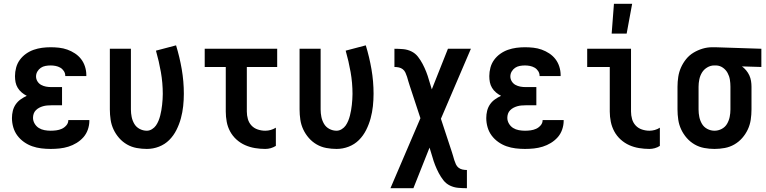

<svg xmlns="http://www.w3.org/2000/svg" viewBox="-20 -777 4040 1012"><path d="M247 8Q222 8 197.5 5Q173 2 150 -6Q127 -14 106.5 -28.5Q86 -43 71.5 -62.5Q57 -82 50 -106Q43 -130 43 -155Q43 -174 47.5 -192.5Q52 -211 62.5 -226.5Q73 -242 88.5 -253Q104 -264 121 -272Q107 -279 94.5 -289.5Q82 -300 73.5 -314Q65 -328 62 -343.5Q59 -359 59 -376Q59 -398 65 -420.5Q71 -443 84.5 -461.5Q98 -480 117 -493.5Q136 -507 157.5 -514.5Q179 -522 201.5 -525Q224 -528 247 -528Q269 -528 291.5 -525.5Q314 -523 335 -515.5Q356 -508 375 -495.5Q394 -483 407.5 -465.5Q421 -448 428 -426Q435 -404 435 -382V-376H324V-378Q324 -391 316.5 -402.5Q309 -414 297.5 -420.5Q286 -427 273 -429.5Q260 -432 247 -432Q233 -432 219.5 -429.5Q206 -427 195 -419.5Q184 -412 177 -400Q170 -388 170 -374Q170 -360 177.5 -348Q185 -336 197 -329.5Q209 -323 222.5 -320.5Q236 -318 250 -318H307V-222H250Q239 -222 228 -221Q217 -220 206.5 -217Q196 -214 186.5 -209Q177 -204 169 -196Q161 -188 157.5 -177.5Q154 -167 154 -156Q154 -140 162.5 -125.5Q171 -111 184.5 -102.5Q198 -94 214.5 -91Q231 -88 247 -88Q262 -88 277 -90Q292 -92 305.5 -98Q319 -104 329.5 -116Q340 -128 340 -143V-144H451V-140Q451 -117 443 -94Q435 -71 419.5 -53.5Q404 -36 383.5 -23.5Q363 -11 340.5 -4Q318 3 294.5 5.5Q271 8 247 8Z M754 8Q727 8 700 3Q673 -2 649.5 -15.5Q626 -29 608 -49.5Q590 -70 578.5 -94.5Q567 -119 563 -146Q559 -173 559 -200V-520H670V-200Q670 -180 674 -160.5Q678 -141 688 -124Q698 -107 716 -97.5Q734 -88 754 -88Q768 -88 781 -96Q794 -104 802 -115.5Q810 -127 815.5 -140.5Q821 -154 824.5 -168Q828 -182 830.5 -196Q833 -210 834.5 -224.5Q836 -239 837 -253.5Q838 -268 838 -282Q838 -340 828 -397Q818 -454 802 -510L908 -538Q927 -476 938 -412Q949 -348 949 -283Q949 -250 945.5 -217.5Q942 -185 933.5 -153.5Q925 -122 910 -92Q895 -62 872 -39Q849 -16 818 -4Q787 8 754 8Z M1378 8Q1351 8 1324 3.5Q1297 -1 1272 -12Q1247 -23 1226.5 -41.5Q1206 -60 1193 -84Q1180 -108 1175 -135Q1170 -162 1170 -189V-424H1059V-520H1441V-424H1281V-189Q1281 -169 1286.5 -149.5Q1292 -130 1305.5 -115.5Q1319 -101 1338.5 -94.5Q1358 -88 1378 -88Q1393 -88 1407 -92Q1421 -96 1434 -104V-8Q1421 0 1407 4Q1393 8 1378 8Z M1754 8Q1727 8 1700 3Q1673 -2 1649.5 -15.5Q1626 -29 1608 -49.5Q1590 -70 1578.5 -94.5Q1567 -119 1563 -146Q1559 -173 1559 -200V-520H1670V-200Q1670 -180 1674 -160.5Q1678 -141 1688 -124Q1698 -107 1716 -97.5Q1734 -88 1754 -88Q1768 -88 1781 -96Q1794 -104 1802 -115.5Q1810 -127 1815.5 -140.5Q1821 -154 1824.5 -168Q1828 -182 1830.5 -196Q1833 -210 1834.5 -224.5Q1836 -239 1837 -253.5Q1838 -268 1838 -282Q1838 -340 1828 -397Q1818 -454 1802 -510L1908 -538Q1927 -476 1938 -412Q1949 -348 1949 -283Q1949 -250 1945.5 -217.5Q1942 -185 1933.5 -153.5Q1925 -122 1910 -92Q1895 -62 1872 -39Q1849 -16 1818 -4Q1787 8 1754 8Z M2038 215 2196 -154 2139 -327Q2135 -338 2132 -349.5Q2129 -361 2125.5 -372Q2122 -383 2117 -394Q2112 -405 2103 -412Q2094 -419 2082.5 -421.5Q2071 -424 2059 -424V-520Q2082 -520 2105 -518Q2128 -516 2148.5 -506Q2169 -496 2183 -478Q2197 -460 2207.5 -440Q2218 -420 2226.5 -398.5Q2235 -377 2241 -355L2256 -306L2341 -520H2462L2304 -151L2361 22Q2365 33 2368 44.5Q2371 56 2374.5 67Q2378 78 2383 89Q2388 100 2397 107Q2406 114 2417.5 116.5Q2429 119 2441 119V215Q2418 215 2395 213Q2372 211 2351.5 201Q2331 191 2317 173Q2303 155 2292.5 135Q2282 115 2273.5 93.5Q2265 72 2259 50L2244 1L2159 215Z M2747 8Q2722 8 2697.5 5Q2673 2 2650 -6Q2627 -14 2606.5 -28.5Q2586 -43 2571.5 -62.5Q2557 -82 2550 -106Q2543 -130 2543 -155Q2543 -174 2547.5 -192.5Q2552 -211 2562.5 -226.5Q2573 -242 2588.5 -253Q2604 -264 2621 -272Q2607 -279 2594.5 -289.5Q2582 -300 2573.5 -314Q2565 -328 2562 -343.5Q2559 -359 2559 -376Q2559 -398 2565 -420.5Q2571 -443 2584.5 -461.5Q2598 -480 2617 -493.5Q2636 -507 2657.5 -514.5Q2679 -522 2701.5 -525Q2724 -528 2747 -528Q2769 -528 2791.5 -525.5Q2814 -523 2835 -515.5Q2856 -508 2875 -495.5Q2894 -483 2907.5 -465.5Q2921 -448 2928 -426Q2935 -404 2935 -382V-376H2824V-378Q2824 -391 2816.5 -402.5Q2809 -414 2797.5 -420.5Q2786 -427 2773 -429.5Q2760 -432 2747 -432Q2733 -432 2719.5 -429.5Q2706 -427 2695 -419.5Q2684 -412 2677 -400Q2670 -388 2670 -374Q2670 -360 2677.5 -348Q2685 -336 2697 -329.5Q2709 -323 2722.5 -320.5Q2736 -318 2750 -318H2807V-222H2750Q2739 -222 2728 -221Q2717 -220 2706.5 -217Q2696 -214 2686.5 -209Q2677 -204 2669 -196Q2661 -188 2657.5 -177.5Q2654 -167 2654 -156Q2654 -140 2662.5 -125.5Q2671 -111 2684.5 -102.5Q2698 -94 2714.5 -91Q2731 -88 2747 -88Q2762 -88 2777 -90Q2792 -92 2805.5 -98Q2819 -104 2829.5 -116Q2840 -128 2840 -143V-144H2951V-140Q2951 -117 2943 -94Q2935 -71 2919.5 -53.5Q2904 -36 2883.5 -23.5Q2863 -11 2840.5 -4Q2818 3 2794.5 5.5Q2771 8 2747 8Z M3403 8Q3376 8 3348.5 3.5Q3321 -1 3296.5 -12Q3272 -23 3251.5 -41.5Q3231 -60 3218 -84Q3205 -108 3199.5 -135Q3194 -162 3194 -189V-424H3075V-520H3306V-189Q3306 -169 3311.5 -149.5Q3317 -130 3330.5 -115.5Q3344 -101 3363.5 -94.5Q3383 -88 3403 -88Q3417 -88 3431.5 -92Q3446 -96 3458 -104V-8Q3446 0 3431.5 4Q3417 8 3403 8ZM3204 -600 3216 -757H3312L3283 -600Z M3746 8Q3719 8 3692 3Q3665 -2 3641.5 -15.5Q3618 -29 3600 -49.5Q3582 -70 3570.5 -94.5Q3559 -119 3555 -146Q3551 -173 3551 -200V-320Q3551 -346 3555 -372Q3559 -398 3569.5 -421.5Q3580 -445 3596.5 -465.5Q3613 -486 3635.5 -499.5Q3658 -513 3683 -520.5Q3708 -528 3734 -528H3750L3993 -520V-424L3891 -427Q3903 -418 3913 -406Q3923 -394 3929.5 -380Q3936 -366 3938.5 -350.5Q3941 -335 3941 -320V-200Q3941 -173 3937 -146Q3933 -119 3921.5 -94.5Q3910 -70 3892 -49.5Q3874 -29 3850.5 -15.5Q3827 -2 3800 3Q3773 8 3746 8ZM3746 -88Q3766 -88 3784 -97.5Q3802 -107 3812 -124Q3822 -141 3826 -160.5Q3830 -180 3830 -200V-320Q3830 -339 3827 -357.5Q3824 -376 3815 -392.5Q3806 -409 3790.5 -420Q3775 -431 3756 -432H3744Q3725 -432 3707.5 -421.5Q3690 -411 3680 -394.5Q3670 -378 3666 -358.5Q3662 -339 3662 -320V-200Q3662 -180 3666 -160.5Q3670 -141 3680 -124Q3690 -107 3708 -97.5Q3726 -88 3746 -88Z"/></svg>

Font: Iosevka Custom
Style: Bold
Weight: 700
Monospace: yes
Designer: Belleve Invis
Foundry: Belleve Invis
Version: Version 30.3.3; ttfautohint (v1.8.3)